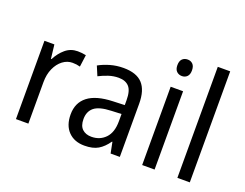

<svg xmlns="http://www.w3.org/2000/svg" viewBox="-117 -992 1579 1235"><g transform="rotate(20 672.5 -375.0)"><path d="M303 -546Q317 -546 332 -544.5Q347 -543 360 -540L349 -458Q325 -465 297 -465Q261 -465 230.5 -442Q200 -419 181.5 -378Q163 -337 163 -284V0H78V-536H146L157 -441H161Q184 -486 219.5 -516Q255 -546 303 -546Z M617 -546Q706 -546 747.5 -501Q789 -456 789 -364V0H726L711 -75H708Q678 -32 642.5 -11Q607 10 549 10Q480 10 439 -32Q398 -74 398 -149Q398 -229 454.5 -273Q511 -317 625 -321L705 -324V-357Q705 -422 680.5 -449Q656 -476 609 -476Q574 -476 540.5 -465Q507 -454 476 -438L449 -502Q483 -521 526 -533.5Q569 -546 617 -546ZM637 -260Q554 -257 520 -229Q486 -201 486 -149Q486 -103 509.5 -81Q533 -59 572 -59Q630 -59 667.5 -98Q705 -137 705 -213V-263Z M986 -738Q1007 -738 1021 -724Q1035 -710 1035 -681Q1035 -653 1021 -639Q1007 -625 986 -625Q964 -625 949.5 -639Q935 -653 935 -681Q935 -710 949 -724Q963 -738 986 -738ZM1027 -536V0H942V-536Z M1268 0H1183V-760H1268Z"/></g></svg>

Font: Noto Sans Tamil SemiCondensed
Style: Regular
Weight: 400
Width: 4
Designer: Jelle Bosma - Monotype Design Team
Foundry: Monotype Imaging Inc.
Version: Version 2.004; ttfautohint (v1.8.4.7-5d5b)